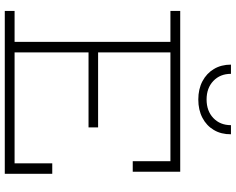

<svg xmlns="http://www.w3.org/2000/svg" viewBox="-114 -896 1010 823"><g transform="rotate(90 391.5 -485.0)"><path d="M526.5 -400V-359H185V-400ZM680.5 -203.5H725.5V0H27.5V-42H160V-710H27.5V-752H716.5V-548.5H671.5V-710H205V-42H680.5ZM556 -969.5Q556.5 -928 537.8 -896.2Q519 -864.5 485.2 -847Q451.5 -829.5 407 -829.5Q362.5 -829.5 328.8 -847.2Q295 -865 276.2 -896.5Q257.5 -928 257.5 -969.5H297Q297 -923 327.5 -894Q358 -865 407 -865Q456 -865 486.5 -894Q517 -923 517 -969.5Z"/></g></svg>

Font: Hepta Slab ExtraLight Light
Style: Regular
Weight: 300
Version: Version 1.100